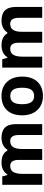

<svg xmlns="http://www.w3.org/2000/svg" viewBox="988 -1650 606 2623"><g transform="rotate(-90 1291.5 -339.0)"><path d="M719 -622C656 -622 591 -598 558 -542H545C515 -597 459 -622 379 -622C316 -622 253 -598 220 -542H212L192 -612H78V-66H227V-323C227 -439 253 -503 336 -503C392 -503 418 -463 418 -385V-66H567V-340C567 -445 597 -503 676 -503C732 -503 758 -463 758 -385V-66H907V-422C907 -562 843 -622 719 -622Z M1556 -340C1556 -521 1446 -622 1293 -622C1128 -622 1027 -521 1027 -340C1027 -158 1137 -56 1290 -56C1454 -56 1556 -158 1556 -340ZM1179 -340C1179 -448 1212 -502 1291 -502C1371 -502 1404 -448 1404 -340C1404 -232 1371 -176 1292 -176C1212 -176 1179 -232 1179 -340Z M2320 -622C2257 -622 2192 -598 2159 -542H2146C2116 -597 2060 -622 1980 -622C1917 -622 1854 -598 1821 -542H1813L1793 -612H1679V-66H1828V-323C1828 -439 1854 -503 1937 -503C1993 -503 2019 -463 2019 -385V-66H2168V-340C2168 -445 2198 -503 2277 -503C2333 -503 2359 -463 2359 -385V-66H2508V-422C2508 -562 2444 -622 2320 -622Z"/></g></svg>

Font: Noto Sans Malayalam UI
Style: Bold
Weight: 700
Designer: Jelle Bosma - Monotype Design Team
Foundry: Monotype Imaging Inc.
Version: Version 2.104